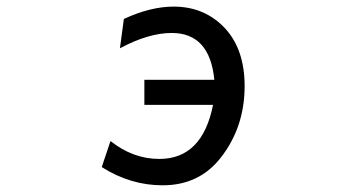

<svg xmlns="http://www.w3.org/2000/svg" viewBox="-20 -553 1040 576"><path d="M619.1 -238.3H413.1V-313.5H623Q609.4 -454.1 495.1 -454.1Q425.8 -454.1 339.8 -408.2L351.6 -496.1Q431.6 -533.2 501 -533.2Q595.7 -533.2 657.2 -465.8Q713.9 -402.3 713.9 -294.9Q713.9 -170.9 641.6 -79.1Q577.1 2.9 467.8 2.9Q371.1 2.9 285.2 -51.8L311.5 -129.9Q378.9 -76.2 458 -76.2Q586.9 -76.2 619.1 -238.3Z"/></svg>

Font: MotoyaLCedar
Style: W3 mono
Weight: 400
Version: Version 1.01